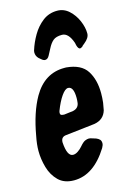

<svg xmlns="http://www.w3.org/2000/svg" viewBox="-143 -933 667 1002"><g transform="rotate(-15 190.5 -432.0)"><path d="M145 -639Q136 -639 126 -648Q116 -657 114 -658Q100 -672 100 -691L101 -700L102 -703Q114 -742 136.5 -780.5Q159 -819 192.5 -845Q226 -871 271 -871Q307 -871 334.5 -846Q362 -821 377.5 -785Q393 -749 393 -716Q393 -692 364 -669L353 -660Q353 -659 350 -656Q341 -650 337 -650Q327 -650 321 -671L318 -685Q298 -743 263 -743Q231 -743 215 -729.5Q199 -716 186 -690L168 -656Q159 -639 145 -639ZM129 7Q76 7 45 -23.5Q14 -54 1 -99.5Q-12 -145 -12 -189Q-12 -225 -3 -269Q18 -390 63 -469Q123 -573 230 -573H240Q320 -566 351 -517.5Q382 -469 382 -396Q382 -371 379 -345L372 -306Q358 -259 307 -250L150 -232Q121 -230 121 -200Q126 -123 158 -123Q171 -123 185 -132.5Q199 -142 209 -154Q226 -174 237.5 -179Q249 -184 258 -184Q263 -184 267 -183Q271 -182 296 -174Q308 -169 314.5 -162Q321 -155 321 -142Q321 -132 313 -118Q235 7 129 7ZM168 -338 216 -344Q245 -350 250 -377Q252 -391 252 -405Q252 -467 222 -467Q206 -467 186 -438.5Q166 -410 148 -363Q146 -357 146 -352Q146 -342 153 -340Q160 -338 168 -338Z"/></g></svg>

Font: Bangerz
Style: Bold
Weight: 700
Designer: vernon adams
Foundry: Vernon Adams
Version: Version 2.10;February 7, 2025;FontCreator 13.0.0.2683 64-bit